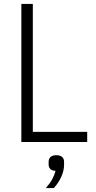

<svg xmlns="http://www.w3.org/2000/svg" viewBox="-20 -718 483 971"><path d="M421 0H88V-698H146V-51H421ZM265 67Q285 67 294.5 76Q304 85 304 100V115Q304 146 289 178Q274 210 252 233H212Q233 209 244.5 187.5Q256 166 261 146Q242 145 234 136Q226 127 226 114V100Q226 85 235.5 76Q245 67 265 67Z"/></svg>

Font: IBM Plex Sans Condensed Light
Style: Regular
Weight: 300
Width: 3
Designer: Mike Abbink, Paul van der Laan, Pieter van Rosmalen
Foundry: Bold Monday
Version: Version 3.201